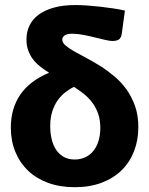

<svg xmlns="http://www.w3.org/2000/svg" viewBox="-20 -754 606 780"><path d="M475 -619Q472.5 -600.5 463.5 -594Q454.5 -587.5 436.5 -587.5Q426 -587.5 406.8 -592Q387.5 -596.5 364.5 -602.2Q341.5 -608 317.8 -612.5Q294 -617 274 -617Q252.5 -617 242.8 -610.2Q233 -603.5 233 -593Q233 -580.5 246.2 -569.2Q259.5 -558 281.2 -545.5Q303 -533 330.8 -518.5Q358.5 -504 387.5 -485.8Q416.5 -467.5 444.2 -444.2Q472 -421 493.8 -390.8Q515.5 -360.5 528.8 -322.8Q542 -285 542 -237.5Q542 -185.5 525 -140.8Q508 -96 475 -63.2Q442 -30.5 393.8 -12Q345.5 6.5 283.5 6.5Q223.5 6.5 175.2 -11.2Q127 -29 93.5 -61.2Q60 -93.5 42 -138Q24 -182.5 24 -236Q24 -313 62.2 -369.2Q100.5 -425.5 179.5 -458.5Q160 -470.5 143.2 -483.8Q126.5 -497 114.2 -513Q102 -529 94.8 -548.8Q87.5 -568.5 87.5 -593.5Q87.5 -625 100 -650.8Q112.5 -676.5 137.5 -694.8Q162.5 -713 199.5 -723.2Q236.5 -733.5 285.5 -733.5Q306 -733.5 332 -731.8Q358 -730 385.5 -727Q413 -724 439.5 -720Q466 -716 487.5 -711ZM283.5 -106Q306.5 -106 325.8 -114.8Q345 -123.5 358.8 -140.2Q372.5 -157 380 -180.8Q387.5 -204.5 387.5 -234.5Q387.5 -266.5 379 -291.2Q370.5 -316 355.8 -336Q341 -356 321.5 -371.8Q302 -387.5 280.5 -401Q261.5 -392 244.2 -378.2Q227 -364.5 213.5 -345.2Q200 -326 192 -300.2Q184 -274.5 184 -241Q184 -213 190 -188.2Q196 -163.5 208.2 -145.2Q220.5 -127 239.2 -116.5Q258 -106 283.5 -106Z"/></svg>

Font: Lato
Style: Regular
Weight: 900
Designer: Lukasz Dziedzic with Adam Twardoch and Botio Nikoltchev
Foundry: tyPoland Lukasz Dziedzic
Version: Version 2.010; 2014-09-01; http://www.latofonts.com/; ttfaut